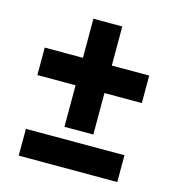

<svg xmlns="http://www.w3.org/2000/svg" viewBox="-96 -710 730 794"><g transform="rotate(15 268.5 -313.5)"><path d="M330.6 -460H490.7V-342.3H330.6V-164.6H207V-342.3H43.5V-460H207V-627.4H330.6ZM477.1 -0.5H55.2V-115.2H477.1Z"/></g></svg>

Font: Robotiche
Style: Bold
Weight: 700
Designer: Google
Version: Version 2.001150; 2014